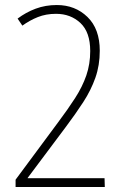

<svg xmlns="http://www.w3.org/2000/svg" viewBox="-20 -744 495 764"><path d="M397 0H42V-29L211 -257Q250 -309 279 -354Q308 -399 323.5 -444Q339 -489 339 -541Q339 -616 300 -652.5Q261 -689 203 -689Q163 -689 130.5 -676Q98 -663 69 -642L50 -670Q83 -695 122 -709.5Q161 -724 206 -724Q279 -724 328 -676.5Q377 -629 377 -542Q377 -484 359.5 -434.5Q342 -385 311.5 -338Q281 -291 242 -239L90 -36V-35H396Z"/></svg>

Font: Noto Sans Sinhala Condensed ExtraLight
Style: Regular
Weight: 200
Width: 3
Designer: Jelle Bosma - Monotype Design Team
Foundry: Monotype Imaging Inc.
Version: Version 2.006; ttfautohint (v1.8.4.7-5d5b)